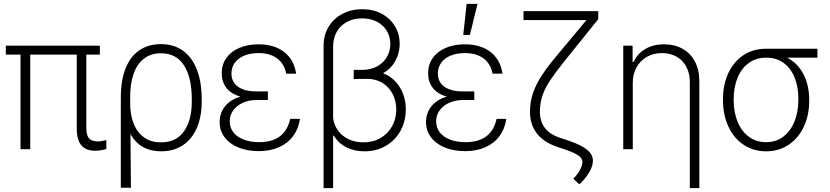

<svg xmlns="http://www.w3.org/2000/svg" viewBox="-20 -764 4250 983"><path d="M491.2 -484.4H421.9V-110.4Q421.9 -70.3 436.3 -55.2Q450.7 -40 480.5 -40Q499 -40 524.4 -46.9V-1Q494.6 7.8 466.8 7.8Q420.4 7.8 396.7 -19.5Q373 -46.9 373 -106.4V-484.4H134.8V0H85V-484.4H9.8V-530.3H491.2Z M803.7 -538.1Q870.6 -538.1 917.5 -503.9Q964.4 -469.7 988.5 -406.2Q1012.7 -342.8 1012.7 -255.9V-243.2Q1012.7 -167.5 988.3 -110.1Q963.9 -52.7 917 -21Q870.1 10.7 804.7 10.7Q697.3 10.7 647.9 -78.1L650.4 197.3H598.6V-266.6Q598.6 -353 623 -414.1Q647.5 -475.1 693.6 -506.6Q739.7 -538.1 803.7 -538.1ZM647 -207.5 647.5 -208Q650.9 -159.2 668.9 -120.1Q687 -81.1 720.9 -58.1Q754.9 -35.2 803.7 -35.2Q882.3 -35.2 922.1 -91.8Q961.9 -148.4 961.9 -243.2V-255.9Q961.9 -366.2 922.4 -428.7Q882.8 -491.2 803.7 -491.2Q751 -491.2 715.6 -462.6Q680.2 -434.1 663.1 -383.5Q646 -333 646.5 -267.6Z M1210.9 -269.5Q1161.6 -283.7 1138.4 -314.9Q1115.2 -346.2 1115.2 -388.7Q1115.2 -433.6 1138.9 -467Q1162.6 -500.5 1205.3 -518.8Q1248 -537.1 1303.7 -537.1Q1383.8 -537.1 1434.6 -498Q1485.4 -459 1496.1 -386.7H1445.3Q1435.1 -438.5 1398.4 -465.3Q1361.8 -492.2 1303.7 -492.2Q1261.7 -492.2 1230.5 -479.2Q1199.2 -466.3 1182.1 -442.6Q1165 -418.9 1165 -387.7Q1165 -344.2 1198.5 -320.1Q1231.9 -295.9 1293.9 -295.9H1351.6V-252H1293.9Q1255.4 -252 1223.9 -238Q1192.4 -224.1 1174.3 -199.2Q1156.2 -174.3 1156.2 -142.6Q1156.2 -110.8 1174.6 -86.9Q1192.9 -63 1226.8 -49.6Q1260.7 -36.1 1306.6 -36.1Q1439.5 -36.1 1465.8 -155.3H1515.6Q1508.8 -106 1481.7 -68.6Q1454.6 -31.2 1409.4 -10.7Q1364.3 9.8 1304.7 9.8Q1245.6 9.8 1200.2 -9Q1154.8 -27.8 1129.6 -61.8Q1104.5 -95.7 1104.5 -138.7Q1104.5 -184.1 1131.3 -218.8Q1158.2 -253.4 1210.9 -269.5Z M2026.4 -540Q2026.4 -492.7 2004.4 -452.6Q1982.4 -412.6 1941.4 -389.2Q1996.6 -367.2 2027.1 -317.1Q2057.6 -267.1 2057.6 -204.1Q2057.6 -144 2030.8 -95Q2003.9 -45.9 1955.8 -17.6Q1907.7 10.7 1846.7 10.7Q1795.4 10.7 1754.4 -9.3Q1713.4 -29.3 1688.5 -70.3L1685.5 -68.4V199.2H1636.7V-528.3Q1636.2 -582.5 1661.6 -625.5Q1687 -668.5 1732.2 -692.6Q1777.3 -716.8 1835 -716.8Q1891.6 -716.8 1935.1 -693.1Q1978.5 -669.4 2002.4 -628.9Q2026.4 -588.4 2026.4 -540ZM1840.8 -35.2Q1890.1 -35.2 1928.5 -57.6Q1966.8 -80.1 1987.8 -118.4Q2008.8 -156.7 2008.8 -203.1Q2008.8 -247.6 1990 -283.4Q1971.2 -319.3 1937.3 -339.8Q1903.3 -360.4 1859.4 -360.4L1791 -359.4V-406.2H1834Q1877 -406.2 1909.9 -423.8Q1942.9 -441.4 1960.7 -471.7Q1978.5 -502 1978.5 -539.1Q1978 -577.6 1959.5 -607.4Q1940.9 -637.2 1908.2 -653.6Q1875.5 -669.9 1834 -669.9Q1790.5 -669.9 1756.8 -652.1Q1723.1 -634.3 1704.3 -601.6Q1685.5 -568.8 1685.5 -525.4V-159.2Q1689.9 -124.5 1710.2 -96.2Q1730.5 -67.9 1764.2 -51.5Q1797.9 -35.2 1840.8 -35.2Z M2267.6 -269.5Q2218.3 -283.7 2195.1 -314.9Q2171.9 -346.2 2171.9 -388.7Q2171.9 -433.6 2195.6 -467Q2219.2 -500.5 2262 -518.8Q2304.7 -537.1 2360.4 -537.1Q2440.4 -537.1 2491.2 -498Q2542 -459 2552.7 -386.7H2502Q2491.7 -438.5 2455.1 -465.3Q2418.5 -492.2 2360.4 -492.2Q2318.4 -492.2 2287.1 -479.2Q2255.9 -466.3 2238.8 -442.6Q2221.7 -418.9 2221.7 -387.7Q2221.7 -344.2 2255.1 -320.1Q2288.6 -295.9 2350.6 -295.9H2408.2V-252H2350.6Q2312 -252 2280.5 -238Q2249 -224.1 2231 -199.2Q2212.9 -174.3 2212.9 -142.6Q2212.9 -110.8 2231.2 -86.9Q2249.5 -63 2283.4 -49.6Q2317.4 -36.1 2363.3 -36.1Q2496.1 -36.1 2522.5 -155.3H2572.3Q2565.4 -106 2538.3 -68.6Q2511.2 -31.2 2466.1 -10.7Q2420.9 9.8 2361.3 9.8Q2302.2 9.8 2256.8 -9Q2211.4 -27.8 2186.3 -61.8Q2161.1 -95.7 2161.1 -138.7Q2161.1 -184.1 2188 -218.8Q2214.8 -253.4 2267.6 -269.5ZM2369.1 -744.1H2424.8L2385.7 -585H2351.6Z M3043 -666 2870.1 -451.2Q2822.3 -391.1 2796.6 -352.5Q2771 -314 2757.8 -276.1Q2744.6 -238.3 2744.1 -193.4Q2744.1 -143.1 2768.8 -110.1Q2793.5 -77.1 2843.8 -59.6L2896.5 -42Q2957 -21 2986.3 3.2Q3015.6 27.3 3015.6 58.6Q3015.6 85 2997.6 116.7Q2979.5 148.4 2946.3 179.7L2915 151.4Q2938 127.9 2950 105Q2961.9 82 2961.9 64.5Q2961.9 46.4 2940.9 32Q2919.9 17.6 2875 2L2834 -11.7Q2693.4 -59.1 2693.4 -193.4Q2693.8 -242.7 2708.5 -286.4Q2723.1 -330.1 2752.2 -375.2Q2781.2 -420.4 2830.1 -478.5L2982.4 -661.1H2660.2V-707H3043Z M3219.7 0H3170.9V-530.3H3218.8V-446.3H3223.6Q3242.2 -488.3 3283 -512.7Q3323.7 -537.1 3379.9 -537.1Q3433.6 -537.1 3474.4 -514.4Q3515.1 -491.7 3537.8 -449Q3560.5 -406.2 3560.5 -347.7V199.2H3511.7V-344.7Q3511.7 -388.7 3493.9 -422.1Q3476.1 -455.6 3443.8 -473.9Q3411.6 -492.2 3369.1 -492.2Q3326.2 -492.2 3292.2 -473.1Q3258.3 -454.1 3239 -419.4Q3219.7 -384.8 3219.7 -339.8Z M3902.3 -514.6H4165V-468.8H4009.8Q4064.5 -440.4 4093.8 -383.8Q4123 -327.1 4123 -252V-247.1Q4123 -174.8 4095.7 -116Q4068.4 -57.1 4018.1 -23.2Q3967.8 10.7 3902.3 10.7Q3836.9 10.7 3786.6 -23.2Q3736.3 -57.1 3709 -116.7Q3681.6 -176.3 3681.6 -251V-256.8Q3681.6 -330.6 3708.7 -389.2Q3735.8 -447.8 3785.9 -481.2Q3835.9 -514.6 3902.3 -514.6ZM3902.3 -36.1Q3953.1 -36.1 3990.5 -64.5Q4027.8 -92.8 4047.6 -142.1Q4067.4 -191.4 4067.4 -253.9V-259.8Q4067.4 -319.3 4048.3 -366.7Q4029.3 -414.1 3992.4 -441.4Q3955.6 -468.8 3903.3 -468.8Q3851.1 -468.8 3813.2 -441.2Q3775.4 -413.6 3755.9 -365.2Q3736.3 -316.9 3736.3 -256.8V-251Q3736.3 -189.5 3756.3 -140.6Q3776.4 -91.8 3814 -64Q3851.6 -36.1 3902.3 -36.1Z"/></svg>

Font: Pretendard Std ExtraLight
Style: Regular
Weight: 200
Designer: Base glyphs from Inter by Rasmus Andersson; Hangeul glyphs from Noto Sans CJK(Source Han Sans) by Jang Soo-young and Kan
Foundry: Kil Hyung-jin
Version: Version 1.309